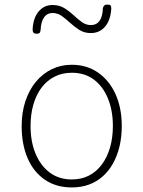

<svg xmlns="http://www.w3.org/2000/svg" viewBox="-20 -803 629 842"><path d="M295 19Q226 19 176.5 -15Q127 -49 101 -109.5Q75 -170 75 -250Q75 -310 91.5 -359.5Q108 -409 137.5 -444.5Q167 -480 207 -499.5Q247 -519 295 -519Q360 -519 409.5 -485Q459 -451 486.5 -390.5Q514 -330 514 -250Q514 -202 504 -160.5Q494 -119 475.5 -86Q457 -53 430.5 -29.5Q404 -6 370 6.5Q336 19 295 19ZM295 -16Q337 -16 370 -33Q403 -50 426.5 -81.5Q450 -113 462.5 -156Q475 -199 475 -250Q475 -319 453 -372Q431 -425 391 -454.5Q351 -484 295 -484Q253 -484 219.5 -467Q186 -450 162.5 -419Q139 -388 126.5 -345Q114 -302 114 -250Q114 -182 136 -129Q158 -76 198.5 -46Q239 -16 295 -16ZM140 -655Q123 -655 123 -673Q125 -723 149 -752Q173 -781 210 -781Q240 -781 262 -767.5Q284 -754 302 -737Q320 -720 338.5 -706.5Q357 -693 379 -693Q403 -693 416.5 -711.5Q430 -730 431 -766Q434 -783 450 -783Q461 -783 464.5 -779.5Q468 -776 468 -765Q465 -715 441 -686.5Q417 -658 378 -658Q350 -658 328.5 -671.5Q307 -685 288.5 -702Q270 -719 251.5 -732.5Q233 -746 210 -746Q187 -746 173.5 -727.5Q160 -709 158 -671Q157 -662 153.5 -658.5Q150 -655 140 -655Z"/></svg>

Font: Playwrite CL Thin
Style: Regular
Weight: 100
Designer: Veronika Burian, José Scaglione
Foundry: TypeTogether
Version: Version 1.002